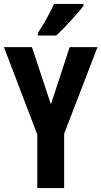

<svg xmlns="http://www.w3.org/2000/svg" viewBox="-20 -953 514 973"><path d="M403 -924V-933H254C233 -888 207 -839 172 -786V-773H265C311 -816 376 -886 403 -924ZM238 -424 142 -714H0L169 -271V0H305V-275L474 -714H333Z"/></svg>

Font: Noto Sans Arabic UI XCn
Style: Bold
Weight: 700
Width: 2
Designer: Monotype Design Team, Nadine Chahine and Nizar Qandah
Foundry: Monotype Imaging Inc.
Version: Version 2.010